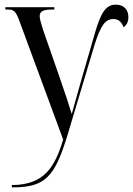

<svg xmlns="http://www.w3.org/2000/svg" viewBox="-20 -567 573 827"><path d="M31 230V240H35C176 240 216 194 271 14L387 -373C414 -459 434 -485 469 -485C491 -485 504 -472 512 -450C522 -455 533 -469 533 -493C533 -526 513 -547 479 -547C437 -547 416 -515 391 -432L327 -211C315 -167 301 -118 289 -76C278 -113 262 -161 237 -233L165 -440C157 -466 151 -485 151 -497C151 -519 166 -526 207 -526H214V-536H3V-526H12C41 -526 48 -520 66 -470L252 34C217 151 171 230 31 230Z"/></svg>

Font: Noto Serif Display Condensed
Style: Regular
Weight: 400
Width: 3
Designer: Monotype Design Team
Foundry: Monotype Imaging Inc.
Version: Version 2.009